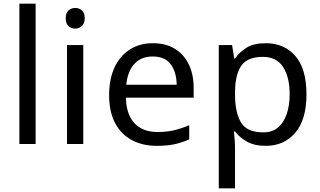

<svg xmlns="http://www.w3.org/2000/svg" viewBox="-20 -780 1735 1040"><path d="M173 0H85V-760H173Z M431 -536V0H343V-536ZM388 -737Q408 -737 423.5 -723.5Q439 -710 439 -681Q439 -653 423.5 -639Q408 -625 388 -625Q366 -625 351 -639Q336 -653 336 -681Q336 -710 351 -723.5Q366 -737 388 -737Z M808 -546Q877 -546 926.5 -516Q976 -486 1002.5 -431.5Q1029 -377 1029 -304V-251H662Q664 -160 708.5 -112.5Q753 -65 833 -65Q884 -65 923.5 -74.5Q963 -84 1005 -102V-25Q964 -7 924 1.5Q884 10 829 10Q753 10 694.5 -21Q636 -52 603.5 -113.5Q571 -175 571 -264Q571 -352 600.5 -415Q630 -478 683.5 -512Q737 -546 808 -546ZM807 -474Q744 -474 707.5 -433.5Q671 -393 664 -321H937Q936 -389 905 -431.5Q874 -474 807 -474Z M1420 -546Q1519 -546 1579.5 -477Q1640 -408 1640 -269Q1640 -132 1579.5 -61Q1519 10 1419 10Q1357 10 1316.5 -13.5Q1276 -37 1253 -68H1247Q1249 -51 1251 -25Q1253 1 1253 20V240H1165V-536H1237L1249 -463H1253Q1277 -498 1316 -522Q1355 -546 1420 -546ZM1404 -472Q1322 -472 1288.5 -426Q1255 -380 1253 -286V-269Q1253 -170 1285.5 -116.5Q1318 -63 1406 -63Q1455 -63 1486.5 -90Q1518 -117 1533.5 -163.5Q1549 -210 1549 -270Q1549 -362 1513.5 -417Q1478 -472 1404 -472Z"/></svg>

Font: Noto Sans Hanifi Rohingya
Style: Regular
Weight: 400
Designer: Monotype Design Team and DaltonMaag
Foundry: Google LLC
Version: Version 2.101